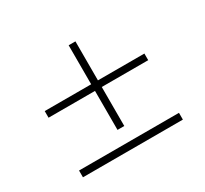

<svg xmlns="http://www.w3.org/2000/svg" viewBox="-155 -1025 1309 1228"><g transform="rotate(-30 500.0 -411.5)"><path d="M868 -512H525V-800H475V-512H132V-463H475V-175H525V-463H868ZM132 -73V-23H870V-73Z"/></g></svg>

Font: Spoqa Han Sans Neo Light
Style: Regular
Weight: 300
Designer: [Spoqa Han Sans Neo] Dong-huui Kim  Younghwa Kang  Yujin Lee  [Noto Sans] Ryoko NISHIZUKA  (kana & ideographs); Paul D. 
Foundry: Spoqa (http://www.spoqa-han-sans.com)
Version: Version 1.000